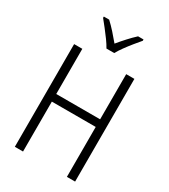

<svg xmlns="http://www.w3.org/2000/svg" viewBox="-226 -1052 1016 1156"><g transform="rotate(30 281.5 -473.5)"><path d="M72 0V-714H129V-400H434V-714H491V0H434V-347H129V0ZM254 -788Q242 -810 222.5 -837Q203 -864 182 -890.5Q161 -917 144 -938V-947H181Q206 -924 232 -895Q258 -866 281 -838Q304 -866 329.5 -894Q355 -922 382 -947H420V-938Q402 -917 380.5 -890.5Q359 -864 339.5 -837Q320 -810 308 -788Z"/></g></svg>

Font: Noto Sans Mono SemiCondensed Light
Style: Regular
Weight: 300
Width: 4
Designer: Monotype Design Team
Foundry: Monotype Imaging Inc.
Version: Version 2.014; ttfautohint (v1.8.4.7-5d5b)